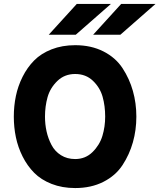

<svg xmlns="http://www.w3.org/2000/svg" viewBox="-20 -941 808 973"><path d="M364 -765H227L369 -921H542ZM590 -765H452L594 -921H768ZM361 12Q295 12 241.5 -9Q188 -30 153 -65.5Q118 -101 94.5 -148Q71 -195 60.5 -245.5Q50 -296 50 -350Q50 -404 60.5 -454.5Q71 -505 94.5 -552Q118 -599 153 -634.5Q188 -670 241.5 -691Q295 -712 361 -712Q442 -712 504 -680.5Q566 -649 601 -595.5Q636 -542 653.5 -480Q671 -418 671 -350Q671 -282 653.5 -220Q636 -158 601 -104.5Q566 -51 504 -19.5Q442 12 361 12ZM361 -135Q413 -135 449 -170.5Q485 -206 499 -252.5Q513 -299 513 -350Q513 -404 500 -450.5Q487 -497 451 -531.5Q415 -566 361 -566Q307 -566 270.5 -530.5Q234 -495 221 -448.5Q208 -402 208 -350Q208 -311 216 -275Q224 -239 241 -206.5Q258 -174 289 -154.5Q320 -135 361 -135Z"/></svg>

Font: Overpass Heavy
Style: Regular
Weight: 900
Designer: Delve Withrington, Thomas Jockin
Foundry: Delve Fonts
Version: Version 3.000;DELV;Overpass